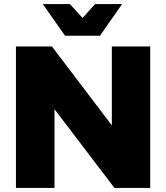

<svg xmlns="http://www.w3.org/2000/svg" viewBox="-20 -931 823 951"><path d="M534 -701H724V0H547L250 -390V0H59V-701H237L534 -310ZM451 -911H585L475 -754H302L192 -911H326L389 -842Z"/></svg>

Font: #9Slide03 Montserrat ExtraBold
Style: Regular
Weight: 800
Designer: Julieta Ulanovsky
Foundry: Julieta Ulanovsky
Version: Version 6.001